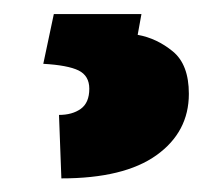

<svg xmlns="http://www.w3.org/2000/svg" viewBox="-20 -25 318 275"><path d="M57.1 -4.9H182.6L177.2 24.9Q204.6 29.8 227.5 48.6Q250.5 67.4 250.5 109.4Q250.5 164.1 204.1 197.3Q157.7 230.5 67.9 230.5L64.5 139.6Q83.5 139.6 95.7 130.9Q107.9 122.1 107.9 102.1Q107.9 83.5 92.5 75.9Q77.1 68.4 42 66.4Z"/></svg>

Font: Vazirmatn RD Black
Style: Regular
Weight: 900
Designer: Saber Rastikerdar
Foundry: Saber Rastikerdar
Version: Version 32.102